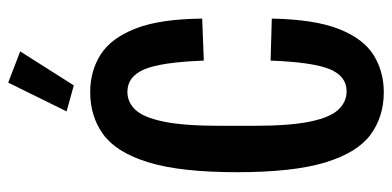

<svg xmlns="http://www.w3.org/2000/svg" viewBox="-270 -698 979 480"><g transform="rotate(-90 220.0 -457.5)"><path d="M230 12Q169 12 124 -21Q79 -54 54.5 -134Q30 -214 30 -355Q30 -496 54.5 -576Q79 -656 124 -689Q169 -722 230 -722Q283 -722 324 -696Q365 -670 389 -609Q413 -548 414 -442L309 -438Q305 -545 287 -587Q269 -629 231 -629Q205 -629 186 -609Q167 -589 156.5 -538.5Q146 -488 146 -398V-312Q146 -223 156.5 -172.5Q167 -122 186.5 -101.5Q206 -81 232 -81Q270 -81 287.5 -123Q305 -165 309 -271L414 -268Q412 -160 387.5 -99Q363 -38 322 -13Q281 12 230 12ZM247 -763 182 -781 254 -927 332 -897Z"/></g></svg>

Font: Special Gothic Condensed Medium
Style: Regular
Weight: 500
Width: 3
Designer: Alistair McCready
Foundry: Monolith
Version: Version 1.000; ttfautohint (v1.8.4.7-5d5b)